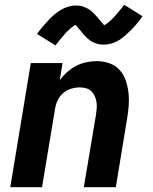

<svg xmlns="http://www.w3.org/2000/svg" viewBox="-20 -784 640 804"><path d="M23 0 109 -520H242L230 -447Q243 -466 261 -482Q279 -498 299.5 -508.5Q320 -519 342 -523.5Q364 -528 386 -528Q413 -528 438.5 -519Q464 -510 481 -491Q498 -472 506.5 -447Q515 -422 518 -395.5Q521 -369 519 -341.5Q517 -314 512 -286L465 0H331Q344 -76 356.5 -152Q369 -228 382 -304Q384 -317 385 -330.5Q386 -344 384 -357Q382 -370 376.5 -382Q371 -394 362 -402.5Q353 -411 340.5 -414.5Q328 -418 314 -418Q296 -418 278 -412.5Q260 -407 245.5 -395Q231 -383 222.5 -366Q214 -349 211 -331L156 0ZM212 -594 135 -642Q148 -660 160.5 -674.5Q173 -689 184.5 -701Q196 -713 207.5 -723Q219 -733 234 -742Q249 -751 265 -756Q281 -761 297 -761Q305 -761 313 -760Q321 -759 328 -756.5Q335 -754 342.5 -750.5Q350 -747 355.5 -743Q361 -739 367.5 -733Q374 -727 379 -721.5Q384 -716 388 -711.5Q392 -707 398 -699.5Q404 -692 408.5 -687.5Q413 -683 416 -678Q419 -680 423 -682.5Q427 -685 431.5 -688.5Q436 -692 439 -694.5Q442 -697 444.5 -699.5Q447 -702 450 -705Q453 -708 456 -711Q459 -714 462.5 -718Q466 -722 469.5 -726Q473 -730 476.5 -734.5Q480 -739 484 -743.5Q488 -748 492 -753.5Q496 -759 500 -764L577 -716Q564 -698 552 -683.5Q540 -669 528 -657.5Q516 -646 504.5 -635.5Q493 -625 478.5 -616Q464 -607 447.5 -602Q431 -597 415 -597Q407 -597 399 -598Q391 -599 384 -601.5Q377 -604 369.5 -607.5Q362 -611 356.5 -615Q351 -619 344.5 -625Q338 -631 333 -636.5Q328 -642 324.5 -646.5Q321 -651 315 -658.5Q309 -666 303.5 -671.5Q298 -677 296 -680Q293 -678 289 -675.5Q285 -673 280.5 -669.5Q276 -666 273.5 -663.5Q271 -661 268 -658.5Q265 -656 262 -653Q259 -650 256 -647Q253 -644 250 -640Q247 -636 243.5 -632Q240 -628 236 -623.5Q232 -619 228.5 -614.5Q225 -610 221 -604.5Q217 -599 212 -594Z"/></svg>

Font: Iosevka SS04 XBd Ex Obl
Style: Regular
Weight: 800
Width: 7
Italic angle: -9°
Monospace: yes
Designer: Belleve Invis
Foundry: Belleve Invis
Version: Version 19.0.0; ttfautohint (v1.8.4)